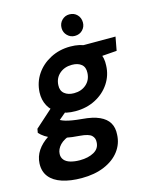

<svg xmlns="http://www.w3.org/2000/svg" viewBox="-164 -784 879 1104"><g transform="rotate(-15 275.5 -232.0)"><path d="M184 232Q117 232 68 216Q19 200 -6.5 168Q-32 136 -30 88Q-28 47 -5.5 13Q17 -21 58 -48Q99 -75 155 -95L195 -28Q143 -12 120 12.5Q97 37 96 65Q95 86 107.5 101Q120 116 144.5 123Q169 130 200 130Q250 130 284 111Q318 92 319 54Q321 30 304 14Q287 -2 235 -6Q189 -9 151.5 -16.5Q114 -24 85.5 -34.5Q57 -45 37.5 -58Q18 -71 6 -85L10 -108L135 -220L225 -189L79 -66L129 -135Q139 -128 150.5 -122Q162 -116 177.5 -111.5Q193 -107 216 -103Q239 -99 273 -96Q336 -91 374.5 -73.5Q413 -56 430 -27Q447 2 444 43Q442 97 409.5 140Q377 183 319 207.5Q261 232 184 232ZM249 -149Q192 -149 152.5 -169.5Q113 -190 93.5 -226Q74 -262 76 -307Q79 -366 110.5 -413Q142 -460 195.5 -488Q249 -516 314 -516Q372 -516 411.5 -494.5Q451 -473 470 -437.5Q489 -402 486 -357Q484 -299 452.5 -251.5Q421 -204 368 -176.5Q315 -149 249 -149ZM267 -251Q311 -251 340 -276.5Q369 -302 371 -344Q373 -378 352.5 -395Q332 -412 296 -412Q252 -412 222.5 -386.5Q193 -361 191 -319Q189 -286 210.5 -268.5Q232 -251 267 -251ZM379 -409 373 -504H581L566 -423ZM357 -568Q331 -568 312.5 -586.5Q294 -605 294 -631Q294 -659 312.5 -677.5Q331 -696 357 -696Q385 -696 403 -677.5Q421 -659 421 -631Q421 -605 403 -586.5Q385 -568 357 -568Z"/></g></svg>

Font: DM Sans
Style: Bold Italic
Weight: 700
Italic angle: -10°
Designer: Colophon Foundry, Jonny Pinhorn
Foundry: Colophon Foundry
Version: Version 4.004;gftools[0.9.30]